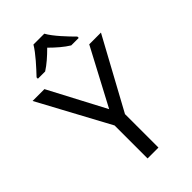

<svg xmlns="http://www.w3.org/2000/svg" viewBox="-279 -1034 1124 1124"><g transform="rotate(-45 283.0 -472.0)"><path d="M327 -944H237C211 -899 151 -834 114 -795V-784H174C209 -806 245 -838 281 -874C317 -838 355 -805 390 -784H452V-795C414 -833 351 -899 327 -944ZM283 -363 98 -714H0L238 -273V0H328V-277L566 -714H469Z"/></g></svg>

Font: Noto Sans Runic
Style: Regular
Weight: 400
Designer: Monotype Design Team
Foundry: Monotype Imaging Inc.
Version: Version 2.002